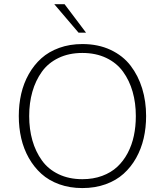

<svg xmlns="http://www.w3.org/2000/svg" viewBox="-20 -912 806 938"><path d="M363.8 -752.4 245.1 -891.6H295.4L400.4 -752.4ZM382.3 6.8Q320.8 6.8 269.5 -11.7Q218.3 -30.3 182.1 -63Q146 -95.7 120.8 -140.1Q95.7 -184.6 83.7 -236.3Q71.8 -288.1 71.8 -345.2Q71.8 -402.3 83.7 -454.1Q95.7 -505.9 120.8 -550.3Q146 -594.7 182.1 -627.2Q218.3 -659.7 269.5 -678.2Q320.8 -696.8 382.3 -696.8Q459.5 -696.8 520 -668.5Q580.6 -640.1 617.9 -591.3Q655.3 -542.5 674.6 -479.7Q693.8 -417 693.8 -345.2Q693.8 -288.1 681.9 -236.3Q669.9 -184.6 645 -140.1Q620.1 -95.7 583.7 -63Q547.4 -30.3 495.8 -11.7Q444.3 6.8 382.3 6.8ZM382.3 -36.6Q435.5 -36.6 479 -52.7Q522.5 -68.8 552.7 -96.9Q583 -125 603.8 -164.3Q624.5 -203.6 634 -248.8Q643.6 -293.9 643.6 -345.2Q643.6 -409.2 627.9 -463.9Q612.3 -518.6 581.3 -561.5Q550.3 -604.5 499.3 -628.9Q448.2 -653.3 382.3 -653.3Q316.9 -653.3 266.1 -628.9Q215.3 -604.5 184.6 -561.5Q153.8 -518.6 138.2 -463.9Q122.6 -409.2 122.6 -345.2Q122.6 -280.8 138.2 -226.1Q153.8 -171.4 184.6 -128.4Q215.3 -85.4 266.1 -61Q316.9 -36.6 382.3 -36.6Z"/></svg>

Font: HK Grotesk Light Legacy
Style: Regular
Weight: 300
Designer: Alfredo Marco Pradil
Foundry: Hanken Design Co.
Version: Version 2.022;PS 002.022;hotconv 1.0.88;makeotf.lib2.5.64775